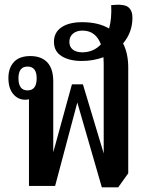

<svg xmlns="http://www.w3.org/2000/svg" viewBox="-20 -796 628 822"><path d="M416 6 311 -357 216 0H104V-371Q96 -369 88 -369Q57 -369 36.5 -393.5Q16 -418 16 -462Q16 -505 39.5 -530.5Q63 -556 110 -556Q157 -556 182.5 -529Q208 -502 208 -447V-144L288 -435H335L424 -139V-522Q424 -538 423 -551Q379 -535 330 -535Q277 -535 244 -555.5Q211 -576 211 -617Q211 -657 243 -679Q275 -701 332 -701Q401 -701 447 -674Q459 -717 456 -774Q511 -780 529 -765.5Q547 -751 547 -720Q547 -658 507 -610Q529 -567 529 -507V-54L486 6ZM277 -617Q277 -595 292 -583.5Q307 -572 332 -572Q380 -572 412 -606Q390 -665 333 -665Q308 -665 292.5 -652Q277 -639 277 -617ZM98 -409Q137 -409 137 -461Q137 -511 98 -511Q59 -511 59 -461Q59 -409 98 -409Z"/></svg>

Font: Noto Serif Thai ExtraCondensed SemiBold
Style: Regular
Weight: 600
Width: 2
Designer: Monotype Design Team
Foundry: Monotype Imaging Inc.
Version: Version 2.001; ttfautohint (v1.8.4.7-5d5b)